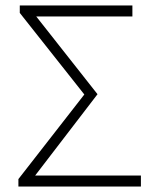

<svg xmlns="http://www.w3.org/2000/svg" viewBox="-20 -679 571 699"><path d="M47 0V-27L287 -335L52 -632V-659H462V-619H112L335 -336L108 -40H493V0Z"/></svg>

Font: hySource Sans Pro Light
Style: Regular
Weight: 300
Designer: Paul D. Hunt
Foundry: Adobe Systems Incorporated
Version: Version 2.021;PS 2.000;hotconv 1.0.86;makeotf.lib2.5.63406